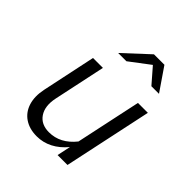

<svg xmlns="http://www.w3.org/2000/svg" viewBox="-200 -859 1000 1000"><g transform="rotate(45 300.0 -359.0)"><path d="M230 8Q176 8 139 -17Q102 -42 88 -87Q74 -132 86 -190L149 -488H222L161 -201Q147 -134 174.5 -93Q202 -52 260 -52Q343 -52 403 -127L480 -488H553L449 0H376L392 -75Q358 -34 317 -13Q276 8 230 8ZM223 -599 360 -726H437L524 -599H468L395 -683L284 -599Z"/></g></svg>

Font: Red Hat Mono
Style: Italic
Weight: 300
Italic angle: -12°
Monospace: yes
Designer: Pentagram, MCKL
Foundry: Pentagram, MCKL
Version: Version 1.023